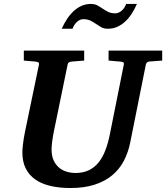

<svg xmlns="http://www.w3.org/2000/svg" viewBox="-20 -924 831 960"><path d="M725.1 -616.2Q718.3 -615.2 714.4 -611.1Q710.4 -606.9 709 -600.1L631.8 -214.8Q621.6 -162.6 599.4 -120.1Q577.1 -77.6 540.8 -47.4Q504.4 -17.1 452.6 -0.5Q400.9 16.1 332 16.1Q276.4 16.1 231.9 5.6Q187.5 -4.9 156.5 -26.6Q125.5 -48.3 108.6 -82Q91.8 -115.7 91.8 -162.1Q91.8 -176.3 95 -203.9Q98.1 -231.4 105 -265.1L174.8 -601.1Q176.3 -609.9 170.9 -612.5Q165.5 -615.2 154.8 -616.2Q146.5 -616.7 137.2 -617.7Q128.9 -618.7 118.9 -619.4Q108.9 -620.1 99.1 -621.1V-670.9H400.9V-621.1Q389.2 -620.1 378.2 -619.4Q367.2 -618.7 358.4 -617.7Q348.1 -616.7 338.9 -616.2Q330.1 -615.2 324.7 -612.1Q319.3 -608.9 317.9 -600.1L249 -265.1Q243.2 -236.3 240.5 -213.4Q237.8 -190.4 237.8 -176.8Q237.8 -145 248 -122.6Q258.3 -100.1 275.1 -85.9Q292 -71.8 313.7 -65.4Q335.4 -59.1 357.9 -59.1Q397 -59.1 425.5 -73.5Q454.1 -87.9 474.1 -113.3Q494.1 -138.7 507.3 -173.8Q520.5 -209 528.8 -250L599.1 -601.1Q600.6 -609.9 596.4 -612.5Q592.3 -615.2 580.1 -616.2Q570.8 -616.7 561.5 -617.7Q553.2 -618.7 543 -619.4Q532.7 -620.1 522.9 -621.1V-670.9H791V-621.1ZM664.6 -904.3Q653.3 -878.4 638.9 -856Q624.5 -833.5 606.4 -816.7Q588.4 -799.8 566.7 -790Q544.9 -780.3 519.5 -780.3Q499.5 -780.3 486.3 -787.8Q473.1 -795.4 460.4 -804.2Q447.8 -813 432.9 -820.6Q418 -828.1 395.5 -828.1Q387.7 -828.1 379.6 -824.5Q371.6 -820.8 364.5 -814.2Q357.4 -807.6 351.8 -799.1Q346.2 -790.5 342.8 -780.3H288.6Q300.3 -806.2 314.9 -828.6Q329.6 -851.1 347.7 -867.9Q365.7 -884.8 387.2 -894.5Q408.7 -904.3 433.6 -904.3Q453.6 -904.3 467 -897Q480.5 -889.6 493.2 -880.9Q505.9 -872.1 520.5 -864.7Q535.2 -857.4 557.6 -857.4Q565.4 -857.4 573.5 -861.1Q581.5 -864.7 588.9 -871.1Q596.2 -877.4 601.8 -886Q607.4 -894.5 610.4 -904.3Z"/></svg>

Font: Charis SIL
Style: Bold Italic
Weight: 700
Italic angle: -11°
Foundry: SIL International
Version: Version 4.112